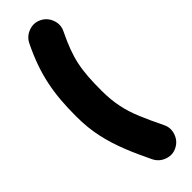

<svg xmlns="http://www.w3.org/2000/svg" viewBox="-295 -780 892 892"><g transform="rotate(-45 150.5 -334.0)"><path d="M217.3 -765.1C196.8 -775.4 175.3 -776.4 153.3 -768.6C131.3 -760.7 115.2 -746.6 105 -726.1C37.1 -587.4 18.6 -479.5 18.6 -333C18.6 -280.8 23.4 -233.4 33.2 -190.4C52.2 -104 86.4 -26.9 127.9 59.1C138.2 79.6 154.3 93.8 176.3 101.6C198.2 109.4 219.2 108.4 239.7 98.1C260.3 87.9 274.4 71.8 282.2 49.8C290 27.8 289.1 6.3 278.8 -14.2C257.8 -57.1 240.7 -94.7 227.1 -127.4C213.4 -160.2 203.1 -192.4 196.8 -224.1C189.9 -255.9 186.5 -292.5 186.5 -333C186.5 -468.3 197.8 -532.2 256.3 -652.8C266.6 -673.3 267.6 -694.8 259.8 -716.8C252 -738.8 237.8 -754.9 217.3 -765.1Z"/></g></svg>

Font: Mikhak Black
Style: Regular
Weight: 900
Designer: Amin Abedi
Version: Version 3.2